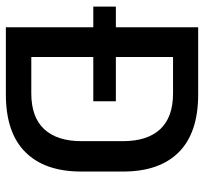

<svg xmlns="http://www.w3.org/2000/svg" viewBox="-40 -638 679 638"><g transform="rotate(90 299.0 -319.5)"><path d="M2.5 -290.5V-365.5H317V-290.5ZM139.5 0V-84.5H291Q370 -84.5 409.8 -127.5Q449.5 -170.5 449.5 -250.5V-389.5Q449.5 -470 409.8 -512.8Q370 -555.5 291 -555.5H139V-639H294.5Q421.5 -639 486 -574.8Q550.5 -510.5 550.5 -390V-250Q550.5 -129.5 486 -64.8Q421.5 0 294.5 0ZM71 0V-639H170V0Z"/></g></svg>

Font: Anek Latin Medium Medium
Style: Regular
Weight: 500
Version: Version 1.003